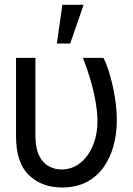

<svg xmlns="http://www.w3.org/2000/svg" viewBox="-20 -784 562 813"><path d="M47.9 -539.1H129.9V-208Q130.4 -155.3 146 -124.3Q161.6 -93.3 186.8 -79.8Q211.9 -66.4 240.2 -66.4Q285.2 -66.4 319.6 -93.8Q354 -121.1 373.5 -168.2Q393.1 -215.3 392.6 -273.4Q392.1 -314 383.5 -360.1Q375 -406.2 361.1 -452.6Q347.2 -499 331.1 -539.1H418Q433.1 -509.8 445.8 -465.3Q458.5 -420.9 466.6 -370.8Q474.6 -320.8 474.6 -273.4Q474.6 -218.3 460.9 -167.5Q447.3 -116.7 419.2 -76.7Q391.1 -36.6 347.2 -13.4Q303.2 9.8 242.2 9.8Q156.2 9.8 101.8 -43Q47.4 -95.7 47.9 -209ZM220.7 -599.6 244.1 -763.7H334L277.3 -599.6Z"/></svg>

Font: Inter Display V
Style: Regular
Weight: 400
Designer: Rasmus Andersson
Foundry: rsms
Version: Version 3.015;git-src